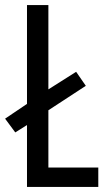

<svg xmlns="http://www.w3.org/2000/svg" viewBox="-27 -734 426 754"><path d="M79 0V-243L33 -214L-7 -268L79 -326V-714H163V-383L272 -452L310 -397L163 -301V-76H359V0Z"/></svg>

Font: Noto Sans ExtraCondensed
Style: Regular
Weight: 400
Width: 2
Designer: Monotype Design Team
Foundry: Monotype Imaging Inc.
Version: Version 2.013; ttfautohint (v1.8.4.7-5d5b)